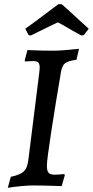

<svg xmlns="http://www.w3.org/2000/svg" viewBox="-20 -878 440 909"><path d="M202 -93Q202 -69 210 -60Q218 -51 237 -51Q258 -51 284 -54L287 -49L272 3Q182 0 139 0Q91 0 17 11L31 -41Q76 -50 93.5 -67.5Q111 -85 115 -127L166 -535Q168 -553 168 -557Q168 -575 161 -582Q154 -589 137 -589L99 -587Q99 -588 98 -589.5Q97 -591 97 -592L110 -641L134 -640Q188 -638 232 -638Q273 -638 354 -647L342 -595Q303 -590 288.5 -579Q274 -568 269 -539Q244 -393 223 -257Q202 -121 202 -93ZM256 -858H272Q273 -859 357 -781L400 -742L377 -712L365 -710L327 -731Q259 -771 253 -772L191 -742L126 -710L115 -712L100 -742Q117 -753 256 -858Z"/></svg>

Font: Alegreya Medium
Style: Italic
Weight: 500
Italic angle: -7°
Designer: Juan Pablo del Peral
Foundry: Huerta Tipografica
Version: Version 2.008; ttfautohint (v1.8)